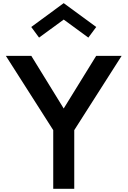

<svg xmlns="http://www.w3.org/2000/svg" viewBox="-20 -1172 792 1192"><path d="M310.5 0H441V-364L735 -825H577L375.5 -498.5L174.5 -825H16.5L310.5 -364ZM222.5 -938.5 375.5 -1050.5 528.5 -938.5 577.5 -1004.5 375.5 -1152.5 174 -1004.5Z"/></svg>

Font: Spartan SemiBold
Style: Regular
Weight: 600
Designer: Matt Bailey, Mirko Velimirovic
Foundry: Matt Bailey
Version: Version 1.003; ttfautohint (v1.8.3)